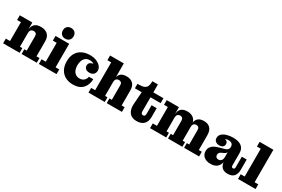

<svg xmlns="http://www.w3.org/2000/svg" viewBox="94 -1895 4479 3051"><g transform="rotate(30 2333.0 -369.0)"><path d="M357 0V-86H401V-353Q401 -383 386 -398Q371 -413 345 -413Q327 -413 311.5 -406.5Q296 -400 286.5 -383.5Q277 -367 277 -337L251 -336Q251 -394 265 -437Q279 -480 314.5 -503.5Q350 -527 416 -527Q487 -527 534 -486.5Q581 -446 581 -358V-86H636V0ZM18 0V-86H95V-432H25V-518H255V-359L277 -363V-86H321V0Z M674 0V-86H751V-432H681V-518H931V-86H998V0ZM835 -556Q791 -556 764 -582.5Q737 -609 737 -654Q737 -699 764 -725.5Q791 -752 835 -752Q879 -752 906 -725.5Q933 -699 933 -654Q933 -609 906 -582.5Q879 -556 835 -556Z M1304 14Q1225 14 1164.5 -17.5Q1104 -49 1070 -110.5Q1036 -172 1036 -260Q1036 -347 1070.5 -407Q1105 -467 1167 -498Q1229 -529 1312 -529L1348 -457Q1302 -457 1272.5 -434.5Q1243 -412 1228.5 -373.5Q1214 -335 1214 -286Q1214 -238 1229.5 -201Q1245 -164 1275 -143Q1305 -122 1347 -122Q1373 -122 1393.5 -130Q1414 -138 1428.5 -152Q1443 -166 1452.5 -184Q1462 -202 1465 -222H1544Q1543 -170 1527 -126.5Q1511 -83 1481 -51.5Q1451 -20 1406.5 -3Q1362 14 1304 14ZM1437 -280Q1394 -280 1368 -301.5Q1342 -323 1342 -358Q1342 -399 1374 -418.5Q1406 -438 1461 -438L1462 -387Q1453 -407 1438 -423Q1423 -439 1401 -448Q1379 -457 1348 -457L1312 -529Q1377 -529 1428.5 -508Q1480 -487 1509.5 -452Q1539 -417 1539 -375Q1539 -332 1511.5 -306Q1484 -280 1437 -280Z M1584 0V-86H1657V-596H1587V-682H1839V-86H1883V0ZM1919 0V-86H1963V-355Q1963 -385 1947.5 -400Q1932 -415 1906 -415Q1888 -415 1873 -408.5Q1858 -402 1848.5 -385.5Q1839 -369 1839 -339L1829 -338Q1829 -396 1841.5 -438.5Q1854 -481 1888 -504Q1922 -527 1985 -527Q2056 -527 2099.5 -486.5Q2143 -446 2143 -358V-86H2198V0Z M2470 11Q2378 11 2334.5 -47Q2291 -105 2298 -201L2314 -428H2189V-510H2217Q2277 -510 2311 -525Q2345 -540 2359 -571Q2373 -602 2373 -651V-664H2475V-169Q2475 -147 2484.5 -133.5Q2494 -120 2514 -120Q2535 -120 2544 -133Q2553 -146 2553 -169V-327H2647V-163Q2647 -84 2603 -36.5Q2559 11 2470 11ZM2475 -428V-518H2661V-428Z M2714 0V-86H2791V-432H2721V-518H2945V-344L2967 -347V-86H3011V0ZM3043 0V-86H3087V-352Q3087 -382 3072 -397.5Q3057 -413 3032 -413Q3014 -413 2999.5 -406Q2985 -399 2976 -382Q2967 -365 2967 -335L2941 -334Q2941 -393 2953.5 -436Q2966 -479 3001 -503Q3036 -527 3102 -527Q3173 -527 3218 -486Q3263 -445 3263 -356V-86H3307V0ZM3339 0V-86H3383V-352Q3383 -382 3368 -397.5Q3353 -413 3328 -413Q3311 -413 3296 -406Q3281 -399 3272 -382Q3263 -365 3263 -335L3248 -334Q3248 -393 3260.5 -436Q3273 -479 3307 -503Q3341 -527 3405 -527Q3475 -527 3517 -485.5Q3559 -444 3559 -352V-86H3614V0Z M3801 -312Q3764 -312 3735 -332.5Q3706 -353 3706 -395Q3706 -440 3738.5 -470Q3771 -500 3824 -515Q3877 -530 3937 -530Q4038 -530 4091.5 -488Q4145 -446 4144 -361L3976 -380Q3976 -422 3953 -440Q3930 -458 3894 -458Q3868 -458 3846.5 -451Q3825 -444 3809.5 -431Q3794 -418 3785 -400L3786 -450Q3833 -450 3860 -434.5Q3887 -419 3887 -383Q3887 -350 3864.5 -331Q3842 -312 3801 -312ZM4142 13Q4065 13 4030 -29Q3995 -71 3995 -147V-162H3974V-287H3970L3976 -332V-380L4144 -361V-140Q4144 -124 4152 -114.5Q4160 -105 4173 -105Q4188 -105 4196 -114.5Q4204 -124 4204 -140V-336H4294V-149Q4294 -75 4258 -31Q4222 13 4142 13ZM3827 12Q3749 12 3704.5 -26.5Q3660 -65 3660 -125Q3660 -170 3680 -200Q3700 -230 3735 -249.5Q3770 -269 3815 -281L3902 -305Q3927 -312 3943 -321.5Q3959 -331 3967.5 -345.5Q3976 -360 3976 -381L3979 -287H3974Q3969 -273 3956.5 -262Q3944 -251 3924 -243L3905 -235Q3886 -227 3873 -217.5Q3860 -208 3853 -195.5Q3846 -183 3846 -166Q3846 -140 3861 -125Q3876 -110 3901 -110Q3921 -110 3937.5 -119Q3954 -128 3964 -147Q3974 -166 3974 -197L4004 -186Q4004 -118 3983 -74Q3962 -30 3922.5 -9Q3883 12 3827 12Z M4328 0V-86H4401V-596H4331V-682H4583V-86H4650V0Z"/></g></svg>

Font: Montagu Slab
Style: Bold
Weight: 700
Designer: Florian Karsten
Foundry: Florian Karsten
Version: Version 1.000